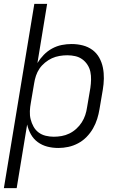

<svg xmlns="http://www.w3.org/2000/svg" viewBox="-21 -755 641 990"><path d="M-1 215 156 -735H222L172 -430Q186 -453 205 -472.5Q224 -492 248 -505Q272 -518 297.5 -523Q323 -528 348 -528Q378 -528 405.5 -521Q433 -514 455 -498Q477 -482 490.5 -458Q504 -434 509.5 -406.5Q515 -379 514.5 -350Q514 -321 509 -292L492 -192Q488 -167 480 -141.5Q472 -116 458.5 -92.5Q445 -69 425.5 -49Q406 -29 381.5 -16Q357 -3 331 2.5Q305 8 280 8Q250 8 223 1Q196 -6 174 -22Q152 -38 138.5 -62Q125 -86 119 -113L65 215ZM256 -50Q276 -50 296.5 -53.5Q317 -57 336.5 -66.5Q356 -76 372.5 -91Q389 -106 400.5 -124Q412 -142 418.5 -161.5Q425 -181 428 -202L445 -302Q448 -323 448.5 -344Q449 -365 445 -384.5Q441 -404 430 -421Q419 -438 403 -449.5Q387 -461 367 -465.5Q347 -470 326 -470Q306 -470 285.5 -466.5Q265 -463 246.5 -454.5Q228 -446 211 -432Q194 -418 182.5 -401Q171 -384 164.5 -364.5Q158 -345 155 -325L138 -225Q134 -204 133 -182Q132 -160 137 -140Q142 -120 152 -102Q162 -84 178 -72Q194 -60 214.5 -55Q235 -50 256 -50Z"/></svg>

Font: Iosevka Aile Light Oblique
Style: Regular
Weight: 300
Italic angle: -9°
Designer: Belleve Invis
Foundry: Belleve Invis
Version: Version 31.1.0; ttfautohint (v1.8.4)